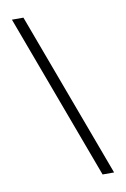

<svg xmlns="http://www.w3.org/2000/svg" viewBox="-82 -756 531 806"><g transform="rotate(-10 184.0 -353.0)"><path d="M27 -706H76L338 0H289Z"/></g></svg>

Font: TavirajRegular
Style: Regular
Weight: 400
Designer: Katatrad Team
Foundry: CadsonDemak
Version: Version 1.001